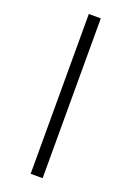

<svg xmlns="http://www.w3.org/2000/svg" viewBox="-184 -828 774 1129"><g transform="rotate(20 202.5 -263.0)"><path d="M165 237H240V-763H165Z"/></g></svg>

Font: Noto Sans UI Condensed
Style: Regular
Weight: 400
Width: 3
Designer: Monotype Design Team
Foundry: Monotype Imaging Inc.
Version: Version 1.901